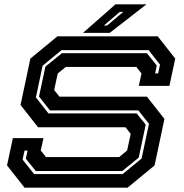

<svg xmlns="http://www.w3.org/2000/svg" viewBox="-20 -868 852 888"><path d="M93.5 0 12.5 -103 39.5 -229H181L168.5 -172L192.5 -141.5H531L568 -172L584.5 -249L560.5 -279.5H156L75 -382.5L120.5 -597L245.5 -700H709.5L790.5 -597L763.5 -471H622L634.5 -528L610.5 -558.5H284.5L247 -528L230.5 -451.5L255 -421H659.5L740.5 -318L695 -103L570 0ZM137.5 -63H547.5L635 -135L669 -295.5L620 -357.5H211L160.5 -421.5L190 -560L266.5 -622H659.5L705 -565L697.5 -528.5H711.5L720 -569L667.5 -636H264.5L177 -564L146 -417.5L204 -343.5H612L654 -291.5L621.5 -139L545.5 -77H145.5L99.5 -134L107.5 -171.5H93.5L84.5 -130ZM364 -716 514 -848H657.5L487.5 -716ZM460.5 -750H475.5L550 -813H534Z"/></svg>

Font: Tourney Expanded Regular
Style: Bold Italic
Weight: 700
Width: 7
Italic angle: -12°
Designer: Tyler Finck
Foundry: Etcetera Type Co
Version: Version 1.010; ttfautohint (v1.8.3)